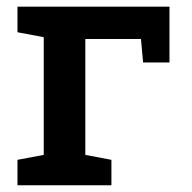

<svg xmlns="http://www.w3.org/2000/svg" viewBox="-20 -548 568 568"><path d="M31.7 0V-75.2L109.4 -89.8V-438L31.7 -452.6V-528.3H481.4V-363.3H403.3L397 -432.6H232.4V-89.8L309.6 -75.2V0Z"/></svg>

Font: Roboto Slab LO Medium
Style: Regular
Weight: 500
Designer: Google
Version: Version 2.000